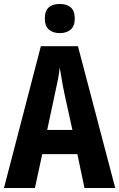

<svg xmlns="http://www.w3.org/2000/svg" viewBox="-20 -948 601 968"><path d="M406 0 370 -171H193L156 0H0L186 -715H373L561 0ZM305 -475Q300 -498 296 -520.5Q292 -543 288.5 -565Q285 -587 281 -607Q278 -577 271.5 -543.5Q265 -510 257 -476L218 -293H345ZM281 -928Q318 -928 337.5 -910Q357 -892 357 -854Q357 -817 336.5 -799Q316 -781 281 -781Q247 -781 226.5 -799Q206 -817 206 -854Q206 -893 225.5 -910.5Q245 -928 281 -928Z"/></svg>

Font: Noto Sans Display Condensed
Style: Bold
Weight: 700
Width: 3
Designer: Monotype Design Team
Foundry: Monotype Imaging Inc.
Version: Version 2.003